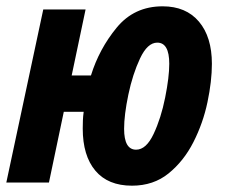

<svg xmlns="http://www.w3.org/2000/svg" viewBox="-30 -578 712 608"><path d="M641 -376Q641 -461 600 -509.5Q559 -558 485 -558Q395 -558 339.5 -490.5Q284 -423 258 -339H197L241 -548H107L-10 0H125L172 -224H235Q233 -210 232.5 -196.5Q232 -183 232 -171Q232 -85 272 -37.5Q312 10 388 10Q456 10 504 -29Q552 -68 582.5 -128Q613 -188 627 -254.5Q641 -321 641 -376ZM363 -170Q363 -214 376.5 -278.5Q390 -343 413.5 -393Q437 -443 468 -443Q506 -443 506 -376Q506 -334 493 -269Q480 -204 456.5 -154Q433 -104 401 -104Q363 -104 363 -170Z"/></svg>

Font: Noto Sans UI Condensed ExtraBold
Style: Italic
Weight: 800
Width: 3
Designer: Monotype Design Team
Foundry: Monotype Imaging Inc.
Version: 1.001